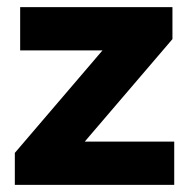

<svg xmlns="http://www.w3.org/2000/svg" viewBox="-20 -520 532 540"><path d="M21.7 0V-90L268.3 -378.3H36.7V-500H465V-410L218.3 -121.7H470V0Z"/></svg>

Font: Funnel Display Light ExtraBold
Style: Regular
Weight: 800
Version: Version 1.000